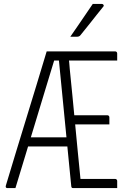

<svg xmlns="http://www.w3.org/2000/svg" viewBox="-20 -963 640 983"><path d="M59 0Q52 0 45.5 0Q39 0 32 0Q25 0 18 0Q13 0 10.5 -3Q8 -6 10 -13Q36 -99 62 -185Q88 -271 114.5 -356.5Q141 -442 167 -528Q193 -614 219 -700Q233 -700 246 -700Q259 -700 272.5 -700Q286 -700 299 -700H569Q574 -700 577 -697Q580 -694 580 -689Q580 -680 580 -671Q580 -662 580 -653H240L259 -659Q234 -577 209 -494.5Q184 -412 159 -329.5Q134 -247 109 -164.5Q84 -82 59 0ZM281 -660 339 -689 331 -672Q333 -657 334.5 -641.5Q336 -626 337 -611Q344 -541 351 -470.5Q358 -400 364.5 -329.5Q371 -259 378 -188.5Q385 -118 392 -47H569Q574 -47 577 -44Q580 -41 580 -36Q580 -27 580 -18Q580 -9 580 0H356Q353 0 350.5 -0.5Q348 -1 347 -3Q346 -5 345 -8Q337 -89 329 -170.5Q321 -252 313 -334Q305 -416 297 -497.5Q289 -579 281 -660ZM103 -260H299Q309 -260 318.5 -260Q328 -260 338 -260L349 -264V-213H114Q109 -213 106 -216Q103 -219 103 -224ZM325 -373H529Q534 -373 537 -370Q540 -367 540 -362Q540 -352 540 -344Q540 -336 540 -326H325ZM455 -943Q467 -943 473.5 -943Q480 -943 485.5 -943Q491 -943 501 -943Q507 -943 510 -938Q513 -933 508 -928Q490 -906 477 -889.5Q464 -873 452.5 -858.5Q441 -844 427 -826.5Q413 -809 392 -783Q390 -780 385.5 -777.5Q381 -775 375 -775Q368 -775 362.5 -775Q357 -775 351.5 -775Q346 -775 340 -775Q361 -805 379 -831.5Q397 -858 415.5 -885Q434 -912 455 -943Z"/></svg>

Font: Recursive Monospace Light
Style: Regular
Weight: 300
Version: Version 1.047